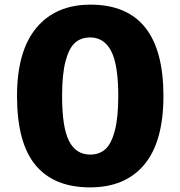

<svg xmlns="http://www.w3.org/2000/svg" viewBox="-20 -789 776 826"><path d="M53.2 -376Q53.2 -569.3 136.5 -669.2Q219.7 -769 369.1 -769Q683.1 -769 683.1 -376Q683.1 -180.2 601.3 -81.5Q519.5 17.1 367.2 17.1Q211.9 17.1 132.6 -78.9Q53.2 -174.8 53.2 -376ZM247.1 -376Q247.1 -241.2 276.9 -182.6Q306.6 -124 368.2 -124Q407.2 -124 433.1 -147Q459 -169.9 473.9 -226.6Q488.8 -283.2 488.8 -376Q488.8 -509.8 458.5 -568.8Q428.2 -627.9 368.2 -627.9Q328.1 -627.9 302.2 -604.5Q276.4 -581.1 261.7 -524.7Q247.1 -468.3 247.1 -376Z"/></svg>

Font: Jellee Roman
Style: Bold
Weight: 700
Designer: Alfredo Marco Pradil
Foundry: Alfredo Marco Pradil and JAM Design
Version: Version 1.000